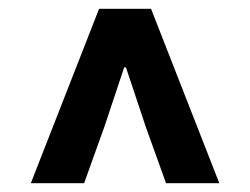

<svg xmlns="http://www.w3.org/2000/svg" viewBox="-20 -690 568 436"><path d="M50 -274 205 -670H323L478 -274H357L311 -402L266 -537H262L217 -402L171 -274Z"/></svg>

Font: Toshiba Sans
Style: Bold
Weight: 700
Designer: Paul D. Hunt
Foundry: Toshiba Corporation
Version: Version 2.020;PS 2.0;hotconv 1.0.86;makeotf.lib2.5.63406